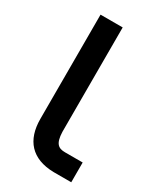

<svg xmlns="http://www.w3.org/2000/svg" viewBox="-178 -771 717 841"><g transform="rotate(30 180.5 -350.0)"><path d="M185 -172V-700H73V-173C73 -66 128 -2 240 0H329V-100H240C206 -100 187 -113 185 -172Z"/></g></svg>

Font: Mint Spirit No2
Style: Bold
Weight: 700
Designer: HARENDAL Hirwen
Foundry: Arkandis Digital Foundry.
Version: Version 1.004;FFEdit